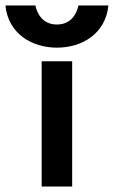

<svg xmlns="http://www.w3.org/2000/svg" viewBox="-69 -685 418 705"><path d="M84 -460V0H196V-460ZM-49 -665C-39 -562 47 -510 140 -510C233 -510 319 -562 329 -665H219C209 -619 180 -595 140 -595C100 -595 71 -619 61 -665Z"/></svg>

Font: KT Kiyosuna Sans Bold
Style: Regular
Weight: 700
Designer: [Zen Kaku Gothic] Yoshimichi Ohira
Version: Version 1.010;Glyphs 3.1.2 (3151)